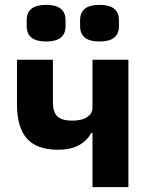

<svg xmlns="http://www.w3.org/2000/svg" viewBox="-20 -771 618 791"><path d="M90 -663V-688Q90 -751 170 -751Q250 -751 250 -688V-663Q250 -600 170 -600Q90 -600 90 -663ZM310 -663V-688Q310 -751 390 -751Q470 -751 470 -688V-663Q470 -600 390 -600Q310 -600 310 -663ZM361 0V-223H356Q317 -154 220 -154Q132 -154 91 -200Q50 -246 50 -341V-525H198V-348Q198 -309 216.5 -291.5Q235 -274 277 -274Q318 -274 339.5 -289Q361 -304 361 -327V-525H509V0Z"/></svg>

Font: Anuphan
Style: Bold
Weight: 700
Designer: Mike Abbink, Paul van der Laan, Pieter van Rosmalen, Mint Tantisuwanna
Foundry: Bold Monday; Cadson Demak
Version: Version 3.002;hotconv 1.0.109;makeotfexe 2.5.65596